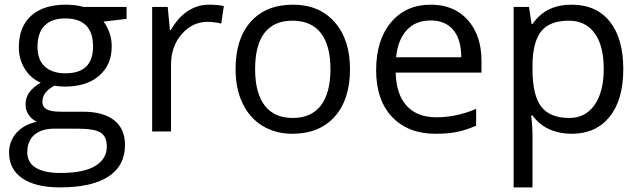

<svg xmlns="http://www.w3.org/2000/svg" viewBox="-20 -565 2754 825"><path d="M523.9 -535.2V-483.9L424.8 -472.2Q438.5 -455.1 449.2 -427.5Q460 -399.9 460 -365.2Q460 -286.6 406.2 -239.7Q352.5 -192.9 258.8 -192.9Q234.9 -192.9 213.9 -196.8Q162.1 -169.4 162.1 -127.9Q162.1 -106 180.2 -95.5Q198.2 -85 242.2 -85H336.9Q423.8 -85 470.5 -48.3Q517.1 -11.7 517.1 58.1Q517.1 147 445.8 193.6Q374.5 240.2 237.8 240.2Q132.8 240.2 75.9 201.2Q19 162.1 19 90.8Q19 42 50.3 6.3Q81.5 -29.3 138.2 -42Q117.7 -51.3 103.8 -70.8Q89.8 -90.3 89.8 -116.2Q89.8 -145.5 105.5 -167.5Q121.1 -189.5 154.8 -210Q113.3 -227.1 87.2 -268.1Q61 -309.1 61 -361.8Q61 -449.7 113.8 -497.3Q166.5 -544.9 263.2 -544.9Q305.2 -544.9 338.9 -535.2ZM97.2 89.8Q97.2 133.3 133.8 155.8Q170.4 178.2 238.8 178.2Q340.8 178.2 389.9 147.7Q439 117.2 439 64.9Q439 21.5 412.1 4.6Q385.3 -12.2 311 -12.2H213.9Q158.7 -12.2 127.9 14.2Q97.2 40.5 97.2 89.8ZM141.1 -363.8Q141.1 -307.6 172.9 -278.8Q204.6 -250 261.2 -250Q379.9 -250 379.9 -365.2Q379.9 -485.8 259.8 -485.8Q202.6 -485.8 171.9 -455.1Q141.1 -424.3 141.1 -363.8Z M877.9 -544.9Q913.6 -544.9 941.9 -539.1L930.7 -463.9Q897.5 -471.2 872.1 -471.2Q807.1 -471.2 761 -418.5Q714.8 -365.7 714.8 -287.1V0H633.8V-535.2H700.7L710 -436H713.9Q743.7 -488.3 785.6 -516.6Q827.6 -544.9 877.9 -544.9Z M1483.9 -268.1Q1483.9 -137.2 1418 -63.7Q1352.1 9.8 1235.8 9.8Q1164.1 9.8 1108.4 -23.9Q1052.7 -57.6 1022.5 -120.6Q992.2 -183.6 992.2 -268.1Q992.2 -398.9 1057.6 -471.9Q1123 -544.9 1239.3 -544.9Q1351.6 -544.9 1417.7 -470.2Q1483.9 -395.5 1483.9 -268.1ZM1076.2 -268.1Q1076.2 -165.5 1117.2 -111.8Q1158.2 -58.1 1237.8 -58.1Q1317.4 -58.1 1358.6 -111.6Q1399.9 -165 1399.9 -268.1Q1399.9 -370.1 1358.6 -423.1Q1317.4 -476.1 1236.8 -476.1Q1157.2 -476.1 1116.7 -423.8Q1076.2 -371.6 1076.2 -268.1Z M1852.1 9.8Q1733.4 9.8 1664.8 -62.5Q1596.2 -134.8 1596.2 -263.2Q1596.2 -392.6 1659.9 -468.8Q1723.6 -544.9 1831.1 -544.9Q1931.6 -544.9 1990.2 -478.8Q2048.8 -412.6 2048.8 -304.2V-252.9H1680.2Q1682.6 -158.7 1727.8 -109.9Q1772.9 -61 1855 -61Q1941.4 -61 2025.9 -97.2V-24.9Q1982.9 -6.3 1944.6 1.7Q1906.2 9.8 1852.1 9.8ZM1830.1 -477.1Q1765.6 -477.1 1727.3 -435.1Q1689 -393.1 1682.1 -318.8H1961.9Q1961.9 -395.5 1927.7 -436.3Q1893.6 -477.1 1830.1 -477.1Z M2436 9.8Q2383.8 9.8 2340.6 -9.5Q2297.4 -28.8 2268.1 -68.8H2262.2Q2268.1 -22 2268.1 20V240.2H2187V-535.2H2252.9L2264.2 -461.9H2268.1Q2299.3 -505.9 2340.8 -525.4Q2382.3 -544.9 2436 -544.9Q2542.5 -544.9 2600.3 -472.2Q2658.2 -399.4 2658.2 -268.1Q2658.2 -136.2 2599.4 -63.2Q2540.5 9.8 2436 9.8ZM2424.3 -476.1Q2342.3 -476.1 2305.7 -430.7Q2269 -385.3 2268.1 -286.1V-268.1Q2268.1 -155.3 2305.7 -106.7Q2343.3 -58.1 2426.3 -58.1Q2495.6 -58.1 2534.9 -114.3Q2574.2 -170.4 2574.2 -269Q2574.2 -369.1 2534.9 -422.6Q2495.6 -476.1 2424.3 -476.1Z"/></svg>

Font: f0_4961  
Style: Regular
Weight: 400
Foundry: Ascender Corporation
Version: Version 1.10